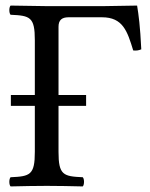

<svg xmlns="http://www.w3.org/2000/svg" viewBox="-20 -667 537 689"><path d="M147 -645C147 -645 68 -646 18 -647C12 -641 12 -620 18 -614C88 -611 105 -606 105 -523V-326H19V-287H105V-122C105 -39 88 -34 18 -31C12 -25 12 -4 18 2C57 1 110.2 0 148 0C185.8 0 237 1 277 2C283 -4 283 -25 277 -31C207 -34 190 -39 190 -122V-287H289V-326H190V-571C190 -595 202 -605 226 -605H346C421 -605 437 -555 458 -486C467.7 -484.8 477.3 -485.7 487 -490C482.9 -574.3 477.5 -613.2 472 -647C433 -646 352 -645 352 -645Z"/></svg>

Font: Libertinus Math
Style: Regular
Weight: 400
Designer: Philipp H. Poll
Foundry: Khaled Hosny
Version: Version 6.2